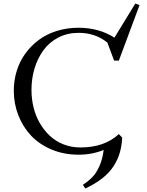

<svg xmlns="http://www.w3.org/2000/svg" viewBox="-20 -868 835 1087"><path d="M58.1 -354Q58.1 -412.6 74.7 -466.6Q91.3 -520.5 123.3 -564.7Q155.3 -608.9 199.5 -641.8Q243.7 -674.8 301.5 -692.9Q359.4 -710.9 424.8 -710.9Q540 -710.9 627.9 -654.8L746.1 -848.1L770 -838.9L652.8 -524.9H626L587.9 -627Q520 -682.1 424.8 -682.1Q361.3 -682.1 309.8 -655.3Q258.3 -628.4 225.6 -583.3Q192.9 -538.1 175.5 -480.5Q158.2 -422.9 158.2 -358.9Q158.2 -307.1 170.2 -259Q182.1 -210.9 206.1 -169.9Q230 -128.9 262.9 -98.4Q295.9 -67.9 340.1 -50.5Q384.3 -33.2 435.1 -33.2Q571.8 -33.2 652.8 -108.9L671.9 -88.9Q669.4 -42.5 658.2 -3.7Q647 35.2 623.5 72Q600.1 108.9 559.8 140.9Q519.5 172.9 462.9 199.2L449.2 178.2Q481.4 157.2 503.4 134.3Q525.4 111.3 543 72.3Q560.5 33.2 566.9 -19Q501 7.8 424.8 7.8Q342.3 7.8 272.7 -21.2Q203.1 -50.3 156.5 -99.6Q109.9 -148.9 84 -214.8Q58.1 -280.8 58.1 -354Z"/></svg>

Font: Dihjauti S
Style: Bold
Weight: 700
Designer: T. Christopher White
Version: Version 3.0.0